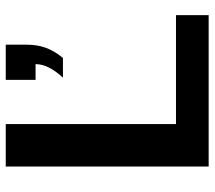

<svg xmlns="http://www.w3.org/2000/svg" viewBox="-58 -670 728 651"><g transform="rotate(-90 305.5 -344.0)"><path d="M580.1 0H66.9V-688H210.9V-110.8H580.1ZM480 -688V-617.2Q480 -581.1 469.5 -552.2Q459 -523.4 435.1 -494.1H368.2Q414.1 -543.5 414.1 -586.9H360.8V-688Z"/></g></svg>

Font: Libra Sans Modern
Style: Bold
Weight: 700
Foundry: Stefan Peev, Context Ltd
Version: Version 1.000